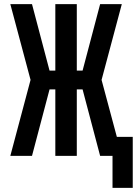

<svg xmlns="http://www.w3.org/2000/svg" viewBox="-20 -755 663 930"><path d="M525 155V0H465L380 -322H352V0H248V-322H220L135 0H30L128 -368L30 -735H135L220 -413H248V-735H352V-413H380L465 -735H570L472 -368L546 -92H623V155Z"/></svg>

Font: Iosevka Custom SmBdEx
Style: Regular
Weight: 600
Width: 7
Monospace: yes
Designer: Belleve Invis
Foundry: Belleve Invis
Version: Version 11.2.4; ttfautohint (v1.8.4)